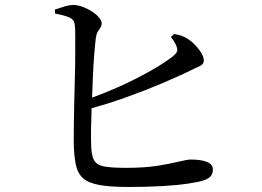

<svg xmlns="http://www.w3.org/2000/svg" viewBox="-20 -751 1040 763"><path d="M491 -8Q420 -8 376.5 -15.5Q333 -23 311 -42Q289 -61 281.5 -96Q274 -131 273 -185Q273 -212 273.5 -253.5Q274 -295 275 -344Q276 -393 277.5 -443Q279 -493 279 -537V-612Q279 -643 277 -654Q274 -674 255 -682Q236 -690 199 -697L198 -713Q216 -719 237 -725.5Q258 -732 276 -731Q293 -730 312 -722.5Q331 -715 347.5 -704Q364 -693 374 -680.5Q384 -668 384 -659Q384 -648 379 -641Q374 -634 368.5 -625Q363 -616 361 -601Q358 -578 354.5 -535.5Q351 -493 349 -442Q347 -402 346 -363Q398 -382 450 -405Q519 -436 576.5 -468.5Q634 -501 668 -528Q681 -539 683.5 -547Q686 -555 681 -568Q677 -578 671 -587.5Q665 -597 659 -604L672 -616Q690 -613 703.5 -608Q717 -603 730 -594Q754 -577 772 -552.5Q790 -528 790 -511Q790 -495 771.5 -487Q753 -479 725 -465Q685 -446 623 -419.5Q561 -393 483 -365Q417 -341 344 -321Q343 -282 342 -249Q341 -208 342 -186Q342 -139 352 -117.5Q362 -96 391.5 -90Q421 -84 479 -84Q556 -84 608 -92.5Q660 -101 692 -109Q724 -117 739 -117Q779 -117 802.5 -107.5Q826 -98 826 -77Q826 -59 815.5 -49Q805 -39 789 -34Q767 -27 725.5 -21Q684 -15 625 -11.5Q566 -8 491 -8Z"/></svg>

Font: Noto Serif HK ExtraLight Medium
Style: Regular
Weight: 500
Version: Version 2.002-H1;hotconv 1.1.0;makeotfexe 2.6.0